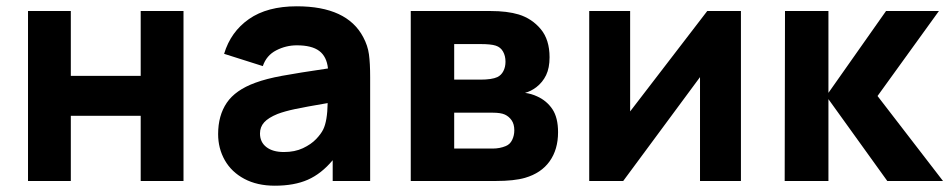

<svg xmlns="http://www.w3.org/2000/svg" viewBox="-20 -575 3016 610"><path d="M205 0H69V-540H205V-334H427V-540H563V0H427V-207H205Z M1156 -330V0H1037V-66Q1001 -23 958 -4Q915 15 853 15Q797 15 756.2 -6.8Q715.5 -28.5 694.2 -66Q673 -103.5 673 -149Q673 -208 700.5 -248.5Q728 -289 791 -312Q826 -325 876.5 -334.2Q927 -343.5 1022 -357.5Q1018 -395.5 994.2 -413.2Q970.5 -431 923 -431Q888.5 -431 857.5 -415Q826.5 -399 815 -365L692 -404Q713 -474 771 -514.5Q829 -555 923 -555Q1082.5 -555 1134 -457Q1148.5 -430 1152.2 -402.2Q1156 -374.5 1156 -330ZM1021 -247.5Q950.5 -235.5 917.5 -228.5Q884.5 -221.5 862 -213Q832.5 -201 819.2 -186.2Q806 -171.5 806 -151Q806 -123.5 826.2 -107.8Q846.5 -92 882 -92Q916.5 -92 942.5 -104.2Q968.5 -116.5 984.2 -133Q1000 -149.5 1007 -164Q1020 -190.5 1021 -247.5Z M1285 0V-540H1538Q1591.5 -540 1628 -529Q1670 -516 1698 -482.5Q1726 -449 1726 -393Q1726 -359 1715 -336.2Q1704 -313.5 1684 -298Q1666 -284.5 1648 -280Q1669 -277 1686 -269Q1716.5 -255.5 1734.8 -228.5Q1753 -201.5 1753 -155Q1753 -100 1726.2 -62.5Q1699.5 -25 1648 -10Q1613.5 0 1555 0ZM1506 -322Q1542.5 -322 1560 -330Q1572.5 -336 1579.2 -349Q1586 -362 1586 -379Q1586 -397.5 1578.2 -411.2Q1570.5 -425 1555 -430Q1540 -435 1506 -435H1423V-322ZM1545 -103Q1568 -103 1587 -111Q1600.5 -116.5 1607.2 -130.5Q1614 -144.5 1614 -161Q1614 -180.5 1605.5 -192.8Q1597 -205 1584 -211Q1571 -217 1545 -217H1423V-103Z M2227 -540H2334V0H2204V-330L1960 0H1852V-540H1982V-221Z M2612 0H2473L2474 -540H2612V-280L2795 -540H2963L2768 -270L2976 0H2799L2612 -260Z"/></svg>

Font: Hauora ExtraBold
Style: Regular
Weight: 800
Designer: Wayne Shih
Foundry: WCYS
Version: Version 1.001